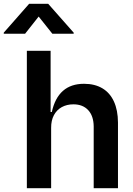

<svg xmlns="http://www.w3.org/2000/svg" viewBox="-81 -996 703 1016"><path d="M61.1 0V-727.3H186.8V-403.4H193.2Q226.2 -552.6 363.6 -552.6Q420.5 -552.6 460.6 -528.8Q500.7 -505 521.8 -459Q543 -413 543.3 -347.3V0H414.8V-327.4Q414.1 -382.5 385.7 -413.2Q357.2 -443.9 307.5 -443.9Q272.7 -443.9 245.9 -429.2Q219.1 -414.4 204.2 -386.4Q189.3 -358.3 189.6 -319.6V0ZM308.9 -817.5H196L123.6 -908.4L51.8 -817.5H-61.1V-823.2L73.2 -975.9H174L308.9 -823.2Z"/></svg>

Font: Riot Sans
Style: Bold
Weight: 600
Designer: Rasmus Andersson
Foundry: rsms
Version: Version 4.001